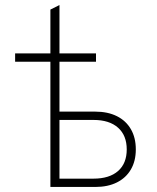

<svg xmlns="http://www.w3.org/2000/svg" viewBox="-20 -742 624 762"><path d="M180 0V-704L216 -722V-299H358Q407.5 -299 443.8 -281Q480 -263 499.5 -229.2Q519 -195.5 519 -149Q519 -103 499.5 -69.5Q480 -36 444 -18Q408 0 358 0ZM216 -33H351Q414 -33 448.5 -63.2Q483 -93.5 483 -149Q483 -204.5 448.5 -235.2Q414 -266 351 -266H216ZM40 -497V-530H361V-497Z"/></svg>

Font: Overpass Thin
Style: Regular
Weight: 250
Designer: Delve Withrington, Dave Bailey, Thomas Jockin
Foundry: Delve Fonts LLC
Version: Version 4.000